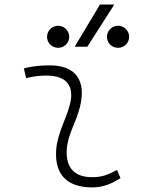

<svg xmlns="http://www.w3.org/2000/svg" viewBox="-20 -815 626 845"><path d="M495.1 -66.9C452.1 -43.9 426.3 -35.2 385.3 -35.2C307.6 -35.2 268.6 -77.1 273.9 -157.7C278.3 -225.6 315.4 -275.4 332 -345.2C361.3 -463.4 310.5 -527.3 200.2 -527.3C161.6 -527.3 123 -524.4 85 -513.7L95.2 -471.2C125 -479 154.8 -482.4 184.6 -482.4C271 -482.4 309.1 -438.5 287.6 -355C272.5 -293.5 231.4 -226.1 227.1 -153.3C220.2 -46.4 275.9 9.8 385.7 9.8C437 9.8 474.6 -8.3 510.3 -31.2ZM308.6 -609.4H364.3L482.9 -794.9H419.9ZM235.8 -604.5C262.7 -604.5 284.7 -626 284.7 -652.8C284.7 -679.7 262.7 -701.7 235.8 -701.7C209 -701.7 187 -679.7 187 -652.8C187 -626 209 -604.5 235.8 -604.5ZM499.5 -604.5C526.4 -604.5 548.3 -626 548.3 -652.8C548.3 -679.7 526.4 -701.7 499.5 -701.7C472.7 -701.7 450.7 -679.7 450.7 -652.8C450.7 -626 472.7 -604.5 499.5 -604.5Z"/></svg>

Font: Cascadia Code PL ExtraLight
Style: Italic
Weight: 200
Italic angle: -10°
Monospace: yes
Designer: Aaron Bell
Foundry: Saja Typeworks
Version: Version 2404.023